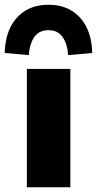

<svg xmlns="http://www.w3.org/2000/svg" viewBox="-55 -788 408 808"><path d="M58 0V-498H241V0ZM66 -556 -35 -565Q-34 -625 -12.5 -670.5Q9 -716 50 -742Q91 -768 149 -768Q207 -768 248 -742Q289 -716 310.5 -670.5Q332 -625 333 -565L232 -556Q228 -605 208 -633Q188 -661 149 -661Q110 -661 90 -633Q70 -605 66 -556Z"/></svg>

Font: Nunito Sans 10pt Black
Style: Regular
Weight: 900
Designer: Vernon Adams
Foundry: Vernon Adams
Version: Version 3.101;gftools[0.9.27]